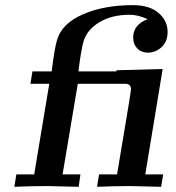

<svg xmlns="http://www.w3.org/2000/svg" viewBox="-20 -720 679 740"><path d="M35.2 0 43 -47.9H111.8L169.9 -397H97.2L105 -444.8H179.2Q190.4 -536.6 200.2 -566.9Q219.2 -629.9 300 -665Q380.9 -700.2 492.2 -700.2Q556.2 -700.2 591.1 -670.2Q626 -640.1 626 -597.2Q626 -559.1 602.5 -538.1Q579.1 -517.1 550.8 -517.1Q524.9 -517.1 509 -533.4Q493.2 -549.8 493.2 -574.2Q493.2 -625 548.8 -646Q512.7 -663.1 480 -663.1Q410.2 -663.1 362.5 -634Q314.9 -605 301.8 -560.1Q292 -524.9 282.2 -444.8H428.2L429.2 -449.2L606.9 -454.1L540 -47.9H608.9L601.1 0Q493.2 -2.9 481.9 -2.9Q418 -2.9 354 0L361.8 -47.9H431.2L474.1 -305.2Q485.4 -373 484.9 -377Q484.9 -397 461.9 -397H279.8L221.2 -47.9H290L283.2 0Q175.3 -2.9 164.1 -2.9Q100.1 -2.9 35.2 0Z"/></svg>

Font: CMU Serif Extra
Style: BoldSlanted
Weight: 700
Italic angle: -9.46001°
Version: Version 0.7.0